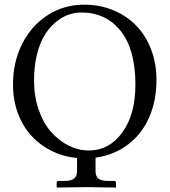

<svg xmlns="http://www.w3.org/2000/svg" viewBox="-20 -678 739 837"><path d="M334.5 -623.5Q304.7 -623.5 276.1 -613Q247.6 -602.5 220.5 -579.3Q193.4 -556.2 173.1 -522.5Q152.8 -488.8 140.6 -438.2Q128.4 -387.7 128.4 -327.1Q128.4 -257.3 148.9 -198.7Q169.4 -140.1 203.4 -102.1Q237.3 -64 279.8 -43Q322.3 -22 367.7 -22Q455.6 -22 512.9 -100.1Q570.3 -178.2 570.3 -309.6Q570.3 -461.9 506.3 -542.7Q442.4 -623.5 334.5 -623.5ZM315.9 10.7Q256.8 5.4 205.8 -19.8Q154.8 -44.9 117.2 -85.7Q79.6 -126.5 58.1 -184.3Q36.6 -242.2 36.6 -310.1Q36.6 -407.2 76.7 -486.8Q116.7 -566.4 188 -612.1Q259.3 -657.7 347.2 -657.7Q414.1 -657.7 472.2 -634Q530.3 -610.4 572.3 -567.9Q614.3 -525.4 638.2 -463.9Q662.1 -402.3 662.1 -329.1Q662.1 -238.3 629.9 -165.5Q597.7 -92.8 537.4 -47.4Q477.1 -2 396.5 9.3V67.4Q396.5 90.8 409.2 100.8Q421.9 110.8 451.2 110.8H477.5Q485.8 110.8 485.8 119.1V137.7L483.9 139.6Q397 137.7 357.9 137.7L229 139.6L227.1 137.7V119.1Q227.1 110.8 234.9 110.8H261.2Q291 110.8 303.5 100.1Q315.9 89.4 315.9 67.4Z"/></svg>

Font: Libertinage
Style: l
Weight: 400
Designer: OSP
Foundry: OSP
Version: Version 1.0; 2008; OFL relea